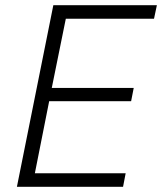

<svg xmlns="http://www.w3.org/2000/svg" viewBox="-20 -718 623 738"><path d="M453 0H45L185 -698H583L572 -646H233L179 -380H494L484 -329H169L114 -52H463Z"/></svg>

Font: IBM Plex Sans Light
Style: Italic
Weight: 300
Italic angle: -11.31°
Designer: Mike Abbink, Paul van der Laan, Pieter van Rosmalen
Foundry: Bold Monday
Version: Version 3.0